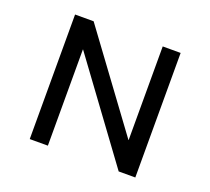

<svg xmlns="http://www.w3.org/2000/svg" viewBox="-104 -715 927 846"><g transform="rotate(20 359.5 -292.0)"><path d="M112 0H197V-451H198L529 0H607V-584H523V-145H522L199 -584H112Z"/></g></svg>

Font: Saira UNSAM SC
Style: Regular
Weight: 400
Designer: Hector Gatti with collaboration of the Omnibus-Type team
Foundry: Omnibus-Type
Version: Version 1.072;PS 001.072;hotconv 1.0.88;makeotf.lib2.5.64775